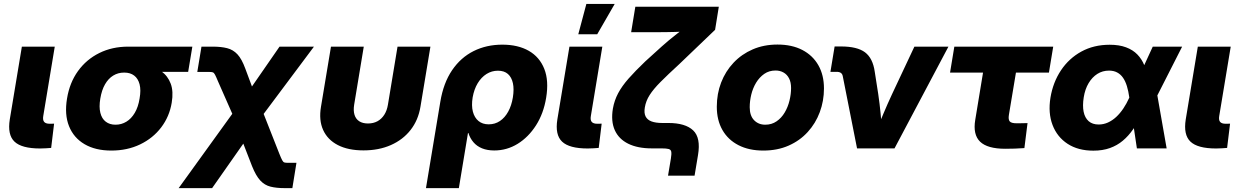

<svg xmlns="http://www.w3.org/2000/svg" viewBox="-20 -762 6377 986"><path d="M186 0.5Q91.3 0.5 54.4 -34.7Q17.6 -69.8 30.3 -148.9L92.3 -522.5H261.2L202.1 -166Q198.7 -145.5 206.8 -136Q214.8 -126.5 235.4 -126.5Q241.7 -126.5 247.6 -126.7Q253.4 -127 257.8 -127L242.7 -2.4Q231 -1.5 216.3 -0.5Q201.7 0.5 186 0.5Z M551.8 11.2Q470.2 11.2 414.3 -21.5Q358.4 -54.2 334.5 -114Q310.5 -173.8 324.2 -255.9Q337.4 -337.4 380.6 -397.2Q423.8 -457 490 -489.7Q556.2 -522.5 638.2 -522.5H967.8L946.3 -393.1H716.3L616.7 -389.2Q586.4 -389.2 561.5 -374Q536.6 -358.9 519.5 -329.3Q502.4 -299.8 495.1 -255.9Q487.8 -212.4 495.4 -182.4Q502.9 -152.3 523.2 -137Q543.5 -121.6 573.2 -121.6Q603.5 -121.6 628.9 -137Q654.3 -152.3 672.1 -182.4Q689.9 -212.4 696.8 -255.9Q704.6 -299.8 696.8 -329.3Q689 -358.9 668.9 -374Q648.9 -389.2 618.7 -389.2L627 -441.9Q681.2 -441.9 728 -431.2Q774.9 -420.4 808.3 -396.2Q841.8 -372.1 856.7 -332.3Q871.6 -292.5 861.8 -234.4Q850.1 -163.6 807.9 -107.9Q765.6 -52.2 699.7 -20.5Q633.8 11.2 551.8 11.2Z M897.5 204.1 1228 -253.9H1303.7L1414.6 27.8Q1423.8 50.8 1429 60.5Q1434.1 70.3 1440.4 72.3Q1446.8 74.2 1460 74.2H1502.4L1481.4 204.1H1441.9Q1399.4 204.1 1369.1 196.5Q1338.9 189 1316.7 165Q1294.4 141.1 1274.4 91.3L1229.5 -24.4L1069.3 204.1ZM1200.2 -115.7 1099.1 -345.2Q1089.4 -368.7 1084.2 -378.4Q1079.1 -388.2 1073.2 -390.4Q1067.4 -392.6 1053.7 -392.6H993.2L1014.6 -522.5H1072.3Q1115.7 -522.5 1146.5 -514.6Q1177.2 -506.8 1199.5 -482.9Q1221.7 -459 1239.7 -409.7L1273.9 -317.9L1415.5 -522.5H1592.3L1288.1 -115.7Z M1846.7 10.3Q1767.6 10.3 1714.8 -17.1Q1662.1 -44.4 1639.4 -94.7Q1616.7 -145 1628.4 -213.9L1679.7 -522.5H1848.1L1798.8 -224.6Q1793.9 -194.3 1800.5 -172.6Q1807.1 -150.9 1824.7 -139.4Q1842.3 -127.9 1869.6 -127.9Q1897.5 -127.9 1918.5 -139.4Q1939.5 -150.9 1953.4 -172.6Q1967.3 -194.3 1972.2 -224.6L2021.5 -522.5H2190.4L2139.2 -213.9Q2127.9 -145 2088.6 -94.7Q2049.3 -44.4 1987.5 -17.1Q1925.8 10.3 1846.7 10.3Z M2167.5 204.1 2241.2 -239.3Q2257.3 -336.4 2301.8 -401.6Q2346.2 -466.8 2412.4 -499.8Q2478.5 -532.7 2559.6 -532.7Q2640.1 -532.7 2695.6 -501Q2751 -469.2 2775.1 -408.4Q2799.3 -347.7 2784.7 -259.8Q2771.5 -179.2 2732.7 -118.4Q2693.8 -57.6 2638.4 -23.4Q2583 10.7 2518.1 10.7Q2482.4 10.7 2455.6 -0.2Q2428.7 -11.2 2411.4 -31.5Q2394 -51.8 2385.3 -79.1H2383.3L2336.4 204.1ZM2489.7 -123.5Q2522 -123.5 2547.4 -140.6Q2572.8 -157.7 2589.8 -188.7Q2606.9 -219.7 2613.8 -261.7Q2620.6 -304.2 2614 -334.7Q2607.4 -365.2 2588.4 -382.1Q2569.3 -398.9 2537.1 -398.9Q2505.4 -398.9 2478.5 -382.1Q2451.7 -365.2 2433.1 -334.5Q2414.6 -303.7 2407.2 -261.7Q2400.4 -219.7 2408.4 -188.7Q2416.5 -157.7 2437.3 -140.6Q2458 -123.5 2489.7 -123.5Z M2998 0.5Q2903.3 0.5 2866.5 -34.7Q2829.6 -69.8 2842.3 -148.9L2904.3 -522.5H3073.2L3014.2 -166Q3010.7 -145.5 3018.8 -136Q3026.9 -126.5 3047.4 -126.5Q3053.7 -126.5 3059.6 -126.7Q3065.4 -127 3069.8 -127L3054.7 -2.4Q3043 -1.5 3028.3 -0.5Q3013.7 0.5 2998 0.5ZM2949.7 -585.9 2991.2 -741.7H3136.7L3046.9 -585.9Z M3410.6 140.1 3425.3 52.2Q3429.2 28.3 3427.2 17.3Q3425.3 6.3 3413.8 3.2Q3402.3 0 3377 0H3327.1Q3254.9 0 3206.3 -23.9Q3157.7 -47.9 3137.2 -93.5Q3116.7 -139.2 3127.4 -204.1Q3134.8 -246.1 3154.3 -283Q3173.8 -319.8 3208.3 -358.9Q3242.7 -397.9 3293.9 -446.8L3378.4 -523.4Q3394.5 -538.1 3414.8 -554.9Q3435.1 -571.8 3457.8 -589.4Q3480.5 -606.9 3502.7 -623.5Q3524.9 -640.1 3544.9 -654.8L3537.6 -602.1Q3516.1 -600.6 3492.4 -599.6Q3468.8 -598.6 3444.3 -597.9Q3419.9 -597.2 3395.8 -596.9Q3371.6 -596.7 3349.1 -596.7H3221.2L3242.7 -727.5H3671.4L3652.3 -608.9L3468.8 -433.1Q3409.7 -378.9 3372.6 -341.6Q3335.4 -304.2 3316.2 -273.9Q3296.9 -243.7 3291.5 -210.4Q3286.6 -181.6 3295.4 -164.1Q3304.2 -146.5 3325.9 -138.4Q3347.7 -130.4 3380.9 -130.4H3412.1Q3499.5 -130.4 3539.6 -92.5Q3579.6 -54.7 3564.5 34.7L3546.9 140.1Z M3899.9 11.2Q3826.2 11.2 3772.5 -16.4Q3718.8 -43.9 3689.9 -94.5Q3661.1 -145 3661.1 -213.9Q3661.1 -280.3 3683.3 -338.1Q3705.6 -396 3747.1 -439.9Q3788.6 -483.9 3845.7 -508.5Q3902.8 -533.2 3972.7 -533.2Q4046.9 -533.2 4100.3 -505.4Q4153.8 -477.5 4182.6 -427Q4211.4 -376.5 4211.4 -307.6Q4211.4 -243.7 4189.9 -186Q4168.5 -128.4 4127.9 -84Q4087.4 -39.6 4029.8 -14.2Q3972.2 11.2 3899.9 11.2ZM3909.7 -121.6Q3942.9 -121.6 3968 -138.9Q3993.2 -156.2 4009.8 -184.3Q4026.4 -212.4 4034.4 -245.6Q4042.5 -278.8 4042.5 -310.1Q4042.5 -339.4 4032.2 -359.4Q4022 -379.4 4003.9 -389.6Q3985.8 -399.9 3962.9 -399.9Q3929.7 -399.9 3904.8 -382.6Q3879.9 -365.2 3863 -337.4Q3846.2 -309.6 3838.1 -276.4Q3830.1 -243.2 3830.1 -211.4Q3830.1 -168 3852.5 -144.8Q3875 -121.6 3909.7 -121.6Z M4381.3 0 4308.1 -370.1Q4306.2 -381.8 4298.3 -387.5Q4290.5 -393.1 4276.4 -393.1H4244.6L4266.1 -523.4H4298.8Q4382.3 -523.4 4422.4 -493.2Q4462.4 -462.9 4472.2 -393.6L4490.2 -278.3Q4497.6 -228.5 4502.4 -177.7Q4507.3 -127 4511.7 -75.2H4473.6Q4495.1 -127 4516.4 -177.5Q4537.6 -228 4561 -278.3L4675.8 -522.5H4850.6L4573.7 0Z M5142.6 2Q5050.8 2 5013.2 -34.4Q4975.6 -70.8 4988.3 -146.5L5028.3 -389.2H4858.9L4880.9 -522.5H5388.7L5366.7 -389.2H5197.3L5161.1 -171.9Q5157.2 -147.9 5165.5 -138.4Q5173.8 -128.9 5200.7 -128.9Q5214.4 -128.9 5229.2 -129.2Q5244.1 -129.4 5256.8 -129.9L5240.7 -1.5Q5215.3 0.5 5190.9 1.2Q5166.5 2 5142.6 2Z M5594.7 11.7Q5516.6 11.7 5462.6 -23.4Q5408.7 -58.6 5385.3 -120.1Q5361.8 -181.6 5374.5 -260.3Q5387.7 -339.8 5428.7 -401.1Q5469.7 -462.4 5533.4 -497.3Q5597.2 -532.2 5678.7 -532.2Q5727.5 -532.2 5762.7 -519Q5797.9 -505.9 5820.8 -482.2Q5843.8 -458.5 5856.7 -426.3Q5869.6 -394 5874.5 -356H5905.8L5921.9 -280.8L5971.2 0H5818.4L5779.3 -262.2Q5774.9 -294.4 5767.1 -319.8Q5759.3 -345.2 5747.1 -362.8Q5734.9 -380.4 5717 -389.9Q5699.2 -399.4 5675.3 -399.4Q5642.1 -399.4 5615.5 -382.6Q5588.9 -365.7 5570.6 -335.2Q5552.2 -304.7 5545.4 -262.2Q5538.6 -219.2 5544.9 -188Q5551.3 -156.7 5570.8 -139.6Q5590.3 -122.6 5622.1 -122.6Q5647 -122.6 5669.7 -132.8Q5692.4 -143.1 5712.2 -161.4Q5731.9 -179.7 5748.8 -204.8Q5765.6 -230 5778.8 -259.3L5899.9 -522.5H6050.8L5917 -259.3L5873.5 -172.4H5841.8Q5822.3 -131.8 5798.8 -97.9Q5775.4 -64 5746.3 -39.6Q5717.3 -15.1 5679.9 -1.7Q5642.6 11.7 5594.7 11.7Z M6225.1 0.5Q6130.4 0.5 6093.5 -34.7Q6056.6 -69.8 6069.3 -148.9L6131.3 -522.5H6300.3L6241.2 -166Q6237.8 -145.5 6245.8 -136Q6253.9 -126.5 6274.4 -126.5Q6280.8 -126.5 6286.6 -126.7Q6292.5 -127 6296.9 -127L6281.7 -2.4Q6270 -1.5 6255.4 -0.5Q6240.7 0.5 6225.1 0.5Z"/></svg>

Font: Inter 28pt ExtraBold
Style: Italic
Weight: 800
Italic angle: -9.3988°
Designer: Rasmus Andersson
Foundry: rsms
Version: Version 4.001;git-66647c0bb